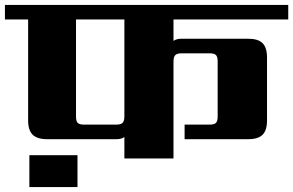

<svg xmlns="http://www.w3.org/2000/svg" viewBox="-40 -642 1188 778"><path d="M79 116V-13H274V116ZM464 -171V-563H268V-169Q268 -151 275 -144Q282 -137 301 -137H430Q450 -137 457 -144.5Q464 -152 464 -171ZM1128 -563H663V-476Q674 -485 695 -485H966Q1006 -485 1024 -467Q1042 -449 1042 -409V-154Q1042 -114 1024 -96Q1006 -78 966 -78H708V-137H809Q828 -137 835 -144Q842 -151 842 -169V-394Q842 -412 835 -419Q828 -426 809 -426H697Q678 -426 670.5 -419Q663 -412 663 -392V0H464V-87Q453 -78 432 -78H151Q111 -78 92.5 -96Q74 -114 74 -154V-563H-20V-622H1128Z"/></svg>

Font: Sarpanch ExtraBold
Style: Regular
Weight: 800
Designer: Manushi Parikh (Devanagari and Latin), Jyotish Sonowal (Devanagari)
Foundry: Indian Type Foundry
Version: Version 2.004;PS 1.0;hotconv 1.0.78;makeotf.lib2.5.61930; tt